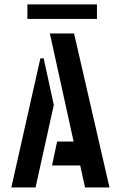

<svg xmlns="http://www.w3.org/2000/svg" viewBox="-20 -832 527 852"><path d="M101.6 -748V-812.5H410.2V-748ZM30.3 0 159.2 -573.2H173.8L218.8 -366.2L137.7 0ZM210.9 -97.7 233.4 -204.1H306.6L201.2 -683.6H308.6L465.8 0H357.4L335.9 -97.7Z"/></svg>

Font: Post No Bills Jaffna
Style: Bold
Weight: 700
Designer: Kosala Senevirathne, Siva Puranthara, Lasantha Premarathna, Tharique Azeez
Foundry: Mooniak
Version: Version 1.220 ; ttfautohint (v1.6)